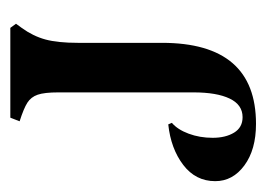

<svg xmlns="http://www.w3.org/2000/svg" viewBox="-92 -415 516 372"><g transform="rotate(-90 166.0 -229.0)"><path d="M1 -70Q1 -108 32.5 -132Q64 -156 111 -161L114 -154Q101 -143 93 -121.5Q85 -100 85 -75Q85 -50 95 -33.5Q105 -17 125 -17Q149 -17 161 -42Q173 -67 173 -112V-374Q173 -401 168.5 -414Q164 -427 153 -434Q142 -441 117 -449L124 -467H298L306 -456L298 -445Q282 -423 275.5 -399Q269 -375 269 -336V-173Q269 9 112 9Q62 9 31.5 -13.5Q1 -36 1 -70Z"/></g></svg>

Font: Katibeh
Style: Regular
Weight: 400
Designer: Arabic design by Kourosh Beigpour, Latin design by Eduardo Tunni, engineering by Lasse Fister
Version: Version 1.000